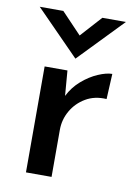

<svg xmlns="http://www.w3.org/2000/svg" viewBox="-76 -694 533 746"><g transform="rotate(10 190.5 -321.5)"><path d="M169 -418 177 -319Q195 -355 225 -381Q255 -407 287.5 -421Q320 -435 343 -435L338 -335Q291 -338 255.5 -317Q220 -296 200 -261Q180 -226 180 -186V0H79V-418ZM113 -643 192 -560 267 -643H360L192 -469H191L20 -643Z"/></g></svg>

Font: Reem Kufi Ink
Style: Regular
Weight: 400
Designer: Khaled Hosny
Version: Version 1.7